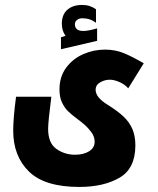

<svg xmlns="http://www.w3.org/2000/svg" viewBox="-20 -750 640 778"><path d="M33.5 -220.5Q33.5 -270.5 45 -358H188Q175 -255.5 175 -228Q175 -170.5 208.2 -146.8Q241.5 -123 284.5 -123Q318.5 -123 341 -137Q363.5 -151 363.5 -175.5Q363.5 -196 350.8 -213.5Q338 -231 324 -243.5Q309 -256.5 294 -267.5Q269 -286 254.8 -300.2Q240.5 -314.5 230.8 -335.8Q221 -357 221 -387.5Q221 -439 248 -475.5Q275 -512 317.2 -530.5Q359.5 -549 405.5 -549Q448 -549 484 -533.8Q520 -518.5 562.5 -493.5L499.5 -392Q486.5 -407.5 464.8 -417.2Q443 -427 425 -427Q405 -427 386.2 -416.5Q367.5 -406 367.5 -386Q367.5 -354.5 418.5 -324Q457.5 -299.5 481 -277.2Q504.5 -255 516.5 -227Q528.5 -199 528.5 -161Q528.5 -67 464.2 -29.8Q400 7.5 301.5 7.5Q161 7.5 97.2 -55Q33.5 -117.5 33.5 -220.5ZM227 -599 245.5 -605Q238 -615 234.2 -627.8Q230.5 -640.5 230.5 -653.5Q230.5 -691 253 -710.5Q275.5 -730 312 -730Q329 -730 342.5 -725.8Q356 -721.5 369 -712.5V-657.5Q345.5 -676 313.5 -676Q300.5 -676 292 -669Q283.5 -662 283.5 -652Q283.5 -624.5 317.5 -624.5Q337 -624.5 373.5 -635V-584.5L227 -550.5Z"/></svg>

Font: JuliaMono Black
Style: Regular
Weight: 900
Monospace: yes
Designer: cormullion
Foundry: corm
Version: Version 0.054; ttfautohint (v1.8.4)